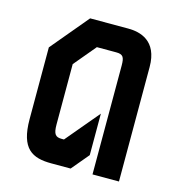

<svg xmlns="http://www.w3.org/2000/svg" viewBox="-90 -649 679 729"><g transform="rotate(15 249.5 -285.0)"><path d="M176 -570 53 -423V-141C53 -24 101 0 176 0H252L309 -68V-231L199 -100H190C166 -100 157 -109 157 -148V-385L229 -471H305C332 -471 338 -461 338 -428V0H442V-450C442 -554 372 -570 326 -570Z"/></g></svg>

Font: Tekex
Style: Regular
Weight: 400
Designer: NC Empire
Foundry: NC Empire
Version: Version 1.001;hotconv 1.0.109;makeotfexe 2.5.65596